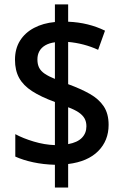

<svg xmlns="http://www.w3.org/2000/svg" viewBox="-20 -779 550 857"><path d="M225.1 58.1V-43.5Q173.3 -44.9 127.9 -54.7Q82.5 -64.5 48.3 -80.1V-180.2Q82.5 -161.6 130.6 -147.2Q178.7 -132.8 225.1 -131.3V-323.7Q162.6 -346.7 123.3 -372.1Q84 -397.5 65.4 -431.2Q46.9 -464.8 46.9 -512.2Q46.9 -561.5 69.3 -597.4Q91.8 -633.3 132.1 -654.5Q172.4 -675.8 225.1 -680.7V-759.3H284.2V-682.1Q330.1 -680.2 370.8 -670.2Q411.6 -660.2 448.7 -642.1L418 -556.6Q386.2 -571.3 352.3 -580.1Q318.4 -588.9 284.2 -591.8V-403.3Q340.3 -382.8 380.9 -359.9Q421.4 -336.9 443.1 -304.2Q464.8 -271.5 464.8 -221.7Q464.8 -151.4 418.2 -104.5Q371.6 -57.6 284.2 -46.9V58.1ZM284.2 -135.7Q325.2 -143.1 345.5 -163.8Q365.7 -184.6 365.7 -215.3Q365.7 -235.8 357.2 -250.7Q348.6 -265.6 330.8 -277.6Q313 -289.6 284.2 -300.3ZM225.1 -426.8V-590.3Q199.7 -586.9 182.1 -576.7Q164.6 -566.4 155.8 -550.5Q147 -534.7 147 -513.7Q147 -491.7 154.8 -476.6Q162.6 -461.4 179.9 -449.7Q197.3 -438 225.1 -426.8Z"/></svg>

Font: Open Sans SemiCondensed SemiBold
Style: Regular
Weight: 600
Width: 4
Designer: Monotype Design Team
Foundry: Monotype Imaging Inc.
Version: Version 3.000